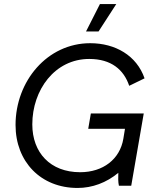

<svg xmlns="http://www.w3.org/2000/svg" viewBox="-20 -920 776 951"><path d="M364 11C437 11 507 -15 566 -64C565 -42 565 -17 569 0H630L692 -358H430L417 -282H599L591 -233C574 -131 490 -67 377 -67C229 -67 140 -164 140 -304C140 -474 251 -628 422 -628C531 -628 593 -575 620 -495L696 -532C657 -645 551 -706 427 -706C214 -706 57 -518 57 -301C57 -119 182 11 364 11ZM556 -900H475L406 -764H468Z"/></svg>

Font: Fixel Display 20240404
Style: Italic
Weight: 400
Italic angle: -10°
Designer: AlfaBravo + MacPaw
Foundry: Kyrylo Tkachov, Marchela Mozhyna, Serhii Makarenko, Maria Weinstein, Zakhar Kryvoshyya
Version: Version 1.211;Glyphs 3.2 (3225)